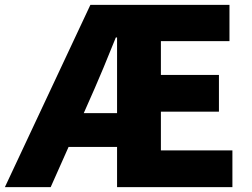

<svg xmlns="http://www.w3.org/2000/svg" viewBox="-39 -764 1029 784"><path d="M439 -302V-611H434Q376 -467 348 -404L303 -302ZM910 -150V0H439V-164H241L168 0H-19L330 -744H898V-596H618V-458H855V-308H618V-150Z"/></svg>

Font: KaiGen Gothic KR Heavy
Style: Heavy
Weight: 900
Designer: Ryoko NISHIZUKA  (kana & ideographs); Paul D. Hunt (Latin, Greek & Cyrillic); Wenlong ZHANG  (bopomofo); Sandoll Communi
Foundry: Adobe Systems Incorporated
Version: Version 1.002 March 28, 2018